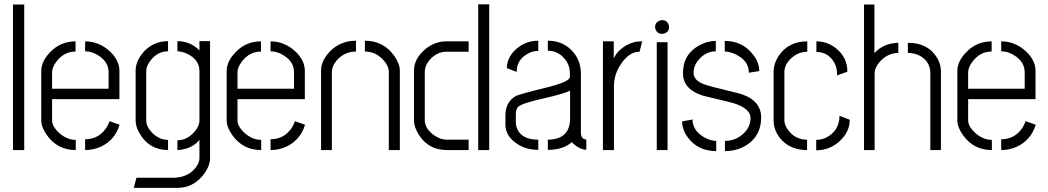

<svg xmlns="http://www.w3.org/2000/svg" viewBox="-20 -705 4924 902"><path d="M41 0V-683.6H93.8V0Z M173.8 -139.6V-373Q174.8 -418.9 216.8 -460.9Q264.6 -510.7 335 -510.7V-462.9Q279.3 -462.9 243.2 -413.1Q224.6 -387.7 224.6 -365.2V-288.1H490.2V-365.2Q490.2 -414.1 442.4 -444.3Q412.1 -463.9 379.9 -463.9V-510.7Q445.3 -510.7 497.1 -462.9Q540 -421.9 541 -374V-239.3H224.6V-139.6Q224.6 -109.4 261.7 -77.1Q296.9 -47.9 335.9 -47.9V0Q250 0 200.2 -70.3Q173.8 -107.4 173.8 -139.6ZM379.9 0V-50.8Q443.4 -50.8 479.5 -104.5Q490.2 -121.1 494.1 -135.7L542 -119.1Q520.5 -47.9 455.1 -16.6Q419.9 0 379.9 0Z M608.4 177.7 621.1 129.9H799.8Q868.2 127 902.3 78.1Q917 57.6 917 38.1V-47.9Q890.6 -14.6 842.8 -3.9Q828.1 0 813.5 0V-45.9Q858.4 -45.9 893.6 -85.9Q917 -112.3 917 -138.7V-371.1Q917 -423.8 861.3 -451.2Q835.9 -463.9 813.5 -463.9V-511.7Q865.2 -511.7 906.2 -478.5Q913.1 -472.7 917 -467.8V-511.7H966.8V38.1Q966.8 79.1 929.7 123Q883.8 176.8 815.4 177.7ZM617.2 -138.7V-375Q618.2 -420.9 657.2 -463.9Q703.1 -511.7 769.5 -511.7V-463.9Q717.8 -463.9 683.6 -416Q667 -392.6 667 -372.1V-139.6Q667 -106.4 701.2 -75.2Q732.4 -47.9 769.5 -47.9V0Q681.6 -1 637.7 -75.2Q617.2 -108.4 617.2 -138.7Z M1044.9 -139.6V-373Q1045.9 -418.9 1087.9 -460.9Q1135.7 -510.7 1206.1 -510.7V-462.9Q1150.4 -462.9 1114.3 -413.1Q1095.7 -387.7 1095.7 -365.2V-288.1H1361.3V-365.2Q1361.3 -414.1 1313.5 -444.3Q1283.2 -463.9 1251 -463.9V-510.7Q1316.4 -510.7 1368.2 -462.9Q1411.1 -421.9 1412.1 -374V-239.3H1095.7V-139.6Q1095.7 -109.4 1132.8 -77.1Q1168 -47.9 1207 -47.9V0Q1121.1 0 1071.3 -70.3Q1044.9 -107.4 1044.9 -139.6ZM1251 0V-50.8Q1314.5 -50.8 1350.6 -104.5Q1361.3 -121.1 1365.2 -135.7L1413.1 -119.1Q1391.6 -47.9 1326.2 -16.6Q1291 0 1251 0Z M1488.3 0V-373Q1488.3 -419.9 1530.3 -463.9Q1580.1 -513.7 1652.3 -513.7V-462.9Q1598.6 -462.9 1561.5 -420.9Q1539.1 -394.5 1539.1 -367.2V0ZM1694.3 -462.9V-513.7Q1782.2 -513.7 1833 -441.4Q1858.4 -405.3 1858.4 -373V0H1806.6V-367.2Q1806.6 -398.4 1774.4 -429.7Q1740.2 -462.9 1694.3 -462.9Z M1924.8 -139.6V-373Q1924.8 -428.7 1976.6 -472.7Q2021.5 -510.7 2076.2 -510.7H2181.6V-461.9H2077.1Q2031.2 -461.9 1997.1 -421.9Q1975.6 -395.5 1975.6 -369.1V-141.6Q1975.6 -98.6 2022.5 -67.4Q2050.8 -48.8 2078.1 -48.8H2181.6V0H2079.1Q1993.2 0 1947.3 -72.3Q1924.8 -108.4 1924.8 -139.6ZM2226.6 0V-684.6H2278.3V0Z M2354.5 -119.1Q2354.5 -67.4 2405.3 -32.2Q2448.2 -1 2508.8 -1V-48.8Q2432.6 -48.8 2410.2 -98.6Q2403.3 -114.3 2403.3 -131.8V-167Q2403.3 -192.4 2414.1 -203.1Q2430.7 -219.7 2536.1 -243.2Q2629.9 -264.6 2658.2 -279.3V-147.5Q2657.2 -49.8 2553.7 -48.8V-1Q2619.1 -1 2659.2 -31.2Q2663.1 -34.2 2666 -37.1Q2698.2 -3.9 2734.4 -1V-49.8Q2709 -50.8 2709 -83V-359.4Q2709 -427.7 2660.2 -473.6Q2617.2 -513.7 2553.7 -513.7V-466.8Q2601.6 -466.8 2633.8 -427.7Q2657.2 -398.4 2657.2 -360.4V-343.8Q2658.2 -320.3 2536.1 -291Q2419.9 -262.7 2403.3 -253.9Q2355.5 -226.6 2354.5 -165ZM2361.3 -384.8 2407.2 -367.2Q2407.2 -422.9 2457 -451.2Q2481.4 -465.8 2508.8 -465.8V-513.7Q2443.4 -513.7 2396.5 -466.8Q2361.3 -429.7 2361.3 -384.8Z M2812.5 0V-510.7H2863.3V-430.7Q2882.8 -471.7 2928.7 -495.1Q2959 -510.7 2991.2 -510.7H2997.1L2984.4 -461.9Q2935.5 -461.9 2896.5 -403.3Q2864.3 -354.5 2864.3 -300.8V0Z M3057.6 -578.1Q3057.6 -599.6 3079.1 -608.4Q3085 -610.4 3090.8 -610.4Q3113.3 -610.4 3121.1 -588.9Q3123 -583 3123 -578.1Q3123 -555.7 3101.6 -547.9Q3095.7 -545.9 3090.8 -545.9Q3068.4 -545.9 3059.6 -566.4Q3057.6 -572.3 3057.6 -578.1ZM3065.4 0V-506.8H3116.2V0Z M3184.6 -134.8 3233.4 -143.6Q3233.4 -92.8 3287.1 -60.5Q3316.4 -43.9 3344.7 -43V4.9Q3259.8 4.9 3211.9 -58.6Q3184.6 -95.7 3184.6 -134.8ZM3188.5 -362.3Q3188.5 -451.2 3267.6 -493.2Q3304.7 -512.7 3342.8 -512.7V-463.9Q3296.9 -463.9 3263.7 -425.8Q3238.3 -397.5 3238.3 -362.3Q3238.3 -328.1 3286.1 -309.6Q3304.7 -301.8 3433.6 -270.5Q3440.4 -268.6 3446.3 -267.6Q3548.8 -241.2 3555.7 -162.1Q3555.7 -157.2 3555.7 -152.3Q3555.7 -65.4 3484.4 -21.5Q3440.4 4.9 3385.7 4.9V-43Q3436.5 -43 3474.6 -79.1Q3505.9 -109.4 3505.9 -151.4Q3505.9 -195.3 3424.8 -220.7Q3419.9 -222.7 3300.8 -251Q3292 -252.9 3285.2 -254.9Q3199.2 -280.3 3189.5 -344.7Q3188.5 -353.5 3188.5 -362.3ZM3384.8 -462.9V-512.7Q3466.8 -512.7 3515.6 -451.2Q3546.9 -413.1 3546.9 -371.1L3498 -363.3Q3498 -420.9 3434.6 -450.2Q3407.2 -462.9 3384.8 -462.9Z M3614.3 -139.6Q3614.3 -86.9 3654.3 -44.9Q3699.2 0 3771.5 0V-48.8Q3713.9 -48.8 3680.7 -96.7Q3665 -119.1 3665 -139.6V-366.2Q3665 -405.3 3703.1 -436.5Q3734.4 -461.9 3772.5 -461.9V-510.7Q3682.6 -510.7 3636.7 -440.4Q3614.3 -404.3 3614.3 -369.1ZM3815.4 -460.9Q3865.2 -460.9 3893.6 -419.9Q3909.2 -397.5 3912.1 -368.2V-350.6L3960.9 -368.2Q3960.9 -437.5 3904.3 -480.5Q3864.3 -510.7 3815.4 -510.7ZM3814.5 1Q3883.8 1 3933.6 -50.8Q3972.7 -91.8 3971.7 -142.6L3923.8 -161.1Q3923.8 -159.2 3923.3 -152.8Q3922.9 -146.5 3922.9 -144.5Q3916 -88.9 3865.2 -60.5Q3840.8 -47.9 3814.5 -47.9Z M4039.1 0V-683.6H4087.9V-455.1Q4129.9 -502 4200.2 -503.9V-456.1Q4150.4 -456.1 4113.3 -415Q4088.9 -387.7 4088.9 -360.4V0ZM4245.1 -456.1V-503.9Q4335 -503.9 4377.9 -440.4Q4400.4 -407.2 4400.4 -369.1V0H4350.6V-360.4Q4350.6 -412.1 4307.6 -439.5Q4281.2 -456.1 4245.1 -456.1Z M4477.5 -139.6V-373Q4478.5 -418.9 4520.5 -460.9Q4568.4 -510.7 4638.7 -510.7V-462.9Q4583 -462.9 4546.9 -413.1Q4528.3 -387.7 4528.3 -365.2V-288.1H4793.9V-365.2Q4793.9 -414.1 4746.1 -444.3Q4715.8 -463.9 4683.6 -463.9V-510.7Q4749 -510.7 4800.8 -462.9Q4843.8 -421.9 4844.7 -374V-239.3H4528.3V-139.6Q4528.3 -109.4 4565.4 -77.1Q4600.6 -47.9 4639.6 -47.9V0Q4553.7 0 4503.9 -70.3Q4477.5 -107.4 4477.5 -139.6ZM4683.6 0V-50.8Q4747.1 -50.8 4783.2 -104.5Q4793.9 -121.1 4797.9 -135.7L4845.7 -119.1Q4824.2 -47.9 4758.8 -16.6Q4723.6 0 4683.6 0Z"/></svg>

Font: Post No Bills Colombo
Style: Regular
Weight: 400
Designer: Kosala Senevirathne, Siva Puranthara, Lasantha Premarathna, Tharique Azeez
Foundry: Mooniak
Version: Version 1.220 ; ttfautohint (v1.6)